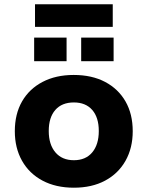

<svg xmlns="http://www.w3.org/2000/svg" viewBox="-20 -863 686 894"><path d="M324 11Q240 11 178 -22Q116 -55 82.5 -114.5Q49 -174 49 -252Q49 -332 82.5 -390.5Q116 -449 178 -481.5Q240 -514 323 -514Q408 -514 469.5 -481.5Q531 -449 564.5 -390.5Q598 -332 598 -252Q598 -174 564.5 -114.5Q531 -55 469.5 -22Q408 11 324 11ZM324 -117Q379 -117 409.5 -153.5Q440 -190 440 -253Q440 -316 409.5 -351Q379 -386 324 -386Q268 -386 237.5 -351Q207 -316 207 -253Q207 -190 238 -153.5Q269 -117 324 -117ZM143 -738V-843H505V-738ZM139 -578V-688H290V-578ZM358 -578V-688H509V-578Z"/></svg>

Font: Nunito Sans 7pt ExtraBold
Style: Regular
Weight: 800
Designer: Vernon Adams
Foundry: Vernon Adams
Version: Version 3.101;gftools[0.9.27]